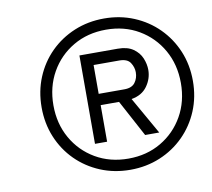

<svg xmlns="http://www.w3.org/2000/svg" viewBox="-80 -803 999 905"><g transform="rotate(-10 420.0 -350.0)"><path d="M473.5 12Q396.5 12 330.5 -15.5Q264.5 -43 215.2 -92.2Q166 -141.5 138.8 -207.2Q111.5 -273 111.5 -350Q111.5 -427 138.8 -492.8Q166 -558.5 215.2 -607.8Q264.5 -657 330.5 -684.5Q396.5 -712 473.5 -712Q550 -712 616 -684.5Q682 -657 731.2 -607.8Q780.5 -558.5 808 -492.8Q835.5 -427 835.5 -350Q835.5 -273 808 -207.2Q780.5 -141.5 731.2 -92.2Q682 -43 616 -15.5Q550 12 473.5 12ZM473.5 -41.5Q561.5 -41.5 630.2 -82Q699 -122.5 738.5 -192.2Q778 -262 778 -350Q778 -438 738.5 -507.8Q699 -577.5 630.2 -618Q561.5 -658.5 473.5 -658.5Q385 -658.5 316 -618Q247 -577.5 207.5 -507.8Q168 -438 168 -350Q168 -262 207.5 -192.2Q247 -122.5 316 -82Q385 -41.5 473.5 -41.5ZM329.5 -137.5V-560.5H513Q559 -560.5 586.5 -541.2Q614 -522 625.8 -493.5Q637.5 -465 637.5 -437.5Q637.5 -395.5 612 -359.8Q586.5 -324 536 -315.5L637 -137.5H569.5L475.5 -312.5H387.5V-137.5ZM387.5 -366.5H510.5Q546.5 -366.5 562 -387.5Q577.5 -408.5 577.5 -436.5Q577.5 -460.5 563.2 -482.5Q549 -504.5 510.5 -504.5H387.5Z"/></g></svg>

Font: Overpass Light
Style: Italic
Weight: 300
Italic angle: -10°
Designer: Delve Withrington, Dave Bailey, Thomas Jockin
Foundry: Delve Fonts LLC
Version: Version 4.000; ttfautohint (v1.8.3)